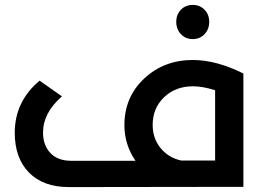

<svg xmlns="http://www.w3.org/2000/svg" viewBox="-20 -760 1070 781"><path d="M812 -621Q793 -601 764 -601Q735 -601 716 -621Q697 -641 697 -671Q697 -701 716 -720.5Q735 -740 764 -740Q793 -740 812 -720.5Q831 -701 831 -671Q831 -641 812 -621ZM764 -516Q860 -516 970 -461V0L260 1Q156 1 98 -58Q40 -117 40 -220Q40 -347 141 -432L232 -368Q155 -301 155 -221Q155 -169 185 -137.5Q215 -106 269 -106H531Q486 -172 486 -251Q486 -365 566.5 -440.5Q647 -516 764 -516ZM601 -252Q601 -198 632.5 -158.5Q664 -119 717 -107H855V-393Q804 -409 765 -409Q694 -409 647.5 -364.5Q601 -320 601 -252Z"/></svg>

Font: Montserrat-Arabic
Style: Regular
Weight: 400
Designer: Mohamed Gaber
Foundry: Kief Type Foundry
Version: Version 5.008;PS 005.008;hotconv 1.0.88;makeotf.lib2.5.64775